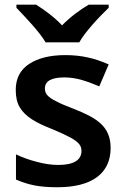

<svg xmlns="http://www.w3.org/2000/svg" viewBox="-20 -786 530 816"><path d="M316.9 -606C341.3 -650.4 405.3 -718.3 441.9 -752.9V-766.1H356.9C320.3 -744.6 278.3 -713.9 243.7 -678.2C210.4 -713.9 169.4 -743.2 133.8 -766.1H49.8V-752.9C85 -715.8 147.9 -650.9 173.8 -606ZM450.2 -157.2C450.2 -250 389.6 -285.2 293.9 -323.2C261.2 -335.4 236.3 -346.2 218.8 -355.5C183.1 -373.5 170.9 -387.2 170.9 -410.2C170.9 -441.4 198.7 -457 253.9 -457C304.7 -457 351.1 -440.4 401.9 -418.9L441.9 -512.2C381.8 -539.1 324.7 -551.8 257.8 -551.8C193.8 -551.8 143.1 -539.6 104.5 -514.6C65.9 -489.7 46.9 -452.6 46.9 -403.8C46.9 -373 52.7 -348.1 64.5 -329.1C87.9 -290 133.3 -263.7 203.1 -236.8C237.8 -222.2 263.7 -210 281.7 -200.2C316.9 -180.2 326.2 -165.5 326.2 -144C326.2 -108.4 296.9 -85 228 -85C199.2 -85 168.9 -89.4 136.7 -98.1C104 -106.4 74.7 -117.2 47.9 -129.9V-22.9C73.2 -11.7 99.6 -3.4 126.5 2C153.3 7.3 186 9.8 224.1 9.8C369.1 9.8 450.2 -47.9 450.2 -157.2Z"/></svg>

Font: Noto Reveo Sans
Style: Regular
Weight: 600
Designer: Monotype Design Team
Foundry: Monotype Imaging Inc.
Version: Version 2.007